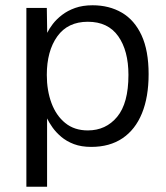

<svg xmlns="http://www.w3.org/2000/svg" viewBox="-20 -547 631 728"><path d="M80 161V-517H157.5L159 -422.5Q166.5 -438 180.2 -456Q194 -474 215 -490.2Q236 -506.5 264.8 -516.8Q293.5 -527 331 -527Q394 -527 442 -499Q490 -471 516.8 -413Q543.5 -355 543.5 -266Q543.5 -179 518.2 -117.2Q493 -55.5 444.5 -22.8Q396 10 326 10Q288.5 10 260.5 -0.5Q232.5 -11 212.5 -28Q192.5 -45 179.5 -63.2Q166.5 -81.5 158.5 -98V161ZM313 -52.5Q381.5 -52.5 424.2 -104Q467 -155.5 467 -263Q467 -355 428.2 -409.8Q389.5 -464.5 313 -464.5Q237 -464.5 197.2 -409Q157.5 -353.5 157.5 -263Q157.5 -204 175.2 -156.2Q193 -108.5 227.5 -80.5Q262 -52.5 313 -52.5Z"/></svg>

Font: Public Sans Light
Style: Regular
Weight: 300
Designer: The Public Sans Project Authors: Dan O. Williams and USWDS (Libre Franklin designed by Pablo Impallari and Rodrigo Fuenz
Version: Version 1.007